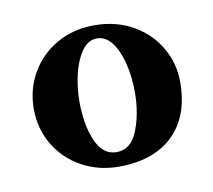

<svg xmlns="http://www.w3.org/2000/svg" viewBox="-48 -613 466 420"><g transform="rotate(-10 185.5 -403.0)"><path d="M23.4 -402.8Q23.4 -445.8 43.9 -481.7Q64.5 -517.6 101.1 -538.8Q137.7 -560.1 185.1 -560.1Q233.4 -560.1 270.8 -538.8Q308.1 -517.6 328.6 -482.2Q349.1 -446.8 349.1 -405.3Q349.1 -329.6 305.9 -287.8Q262.7 -246.1 185.1 -246.1Q140.6 -246.1 103.5 -266.4Q66.4 -286.6 44.9 -322.5Q23.4 -358.4 23.4 -402.8ZM247.6 -401.4Q247.6 -433.6 240.5 -463.4Q233.4 -493.2 219.5 -512Q205.6 -530.8 186 -530.8Q166 -530.8 152.1 -510.7Q138.2 -490.7 131.3 -460.9Q124.5 -431.2 124.5 -401.4Q124.5 -349.6 139.9 -314Q155.3 -278.3 185.5 -278.3Q217.8 -278.3 232.7 -315.9Q247.6 -353.5 247.6 -401.4Z"/></g></svg>

Font: JuniusX
Style: Bold
Weight: 700
Designer: Peter S. Baker
Foundry: Briery Creek Software
Version: Version 1.004